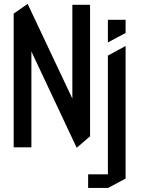

<svg xmlns="http://www.w3.org/2000/svg" viewBox="-20 -732 704 954"><path d="M427.5 -55.8 339.5 -143.7V-708.3H427.5ZM48 0V-663.4L136 -568.7V0ZM360.8 1.7 48 -663.4V-664.4L116.6 -712.2H117.6L427.5 -55.7V-54.8L361.8 1.7ZM516.1 201.7V-455.8L603.1 -503H604.1V155.3L517.1 201.7ZM417.9 201.7V134.3H516.1V201.7ZM516.1 -521.7V-633.6H604.1V-568.1L517.1 -521.7Z"/></svg>

Font: Foldit Thin
Style: Regular
Weight: 100
Designer: Sophia Tai
Foundry: Sophia Tai
Version: Version 1.003